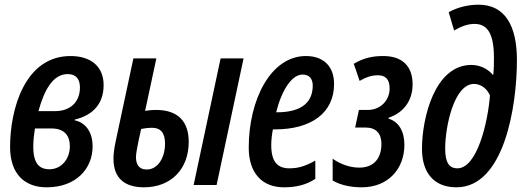

<svg xmlns="http://www.w3.org/2000/svg" viewBox="-20 -789 2231 819"><path d="M179 10C306 10 375 -71 375 -164C375 -230 342 -267 298 -276L299 -279C380 -298 422 -350 422 -426C422 -506 367 -550 281 -550C85 -550 23 -322 23 -162C23 -45 87 10 179 10ZM144 -315C170 -410 208 -473 269 -473C303 -473 321 -453 321 -416C321 -353 279 -315 215 -315ZM191 -67C148 -67 122 -91 122 -163C122 -191 125 -215 129 -241H200C253 -241 278 -212 278 -165C278 -111 242 -67 191 -67Z M594 10C709 10 785 -67 785 -184C785 -270 740 -320 646 -320C627 -320 610 -318 599 -316L647 -540H549L473 -184C467 -155 464 -132 464 -112C464 -26 515 10 594 10ZM806 0H904L1019 -540H921ZM606 -66C570 -66 560 -91 560 -119C560 -135 566 -167 582 -239C598 -242 614 -244 627 -244C666 -244 684 -222 684 -176C684 -119 655 -66 606 -66Z M1191 10C1240 10 1284 1 1325 -26V-104C1282 -80 1253 -71 1214 -71C1163 -71 1137 -100 1137 -170C1137 -192 1140 -216 1144 -237H1152C1309 -237 1405 -308 1405 -431C1405 -508 1358 -550 1285 -550C1135 -550 1041 -364 1041 -159C1041 -52 1097 10 1191 10ZM1158 -310C1182 -406 1225 -471 1271 -471C1300 -471 1314 -452 1314 -424C1314 -357 1272 -310 1161 -310Z M1523 10C1637 10 1705 -70 1705 -171C1705 -229 1681 -270 1637 -283L1638 -287C1701 -308 1740 -359 1740 -429C1740 -506 1697 -550 1615 -550C1572 -550 1533 -543 1489 -517L1514 -444C1542 -460 1566 -468 1592 -468C1625 -468 1642 -450 1642 -412C1642 -361 1603 -320 1549 -320H1511L1495 -245H1539C1584 -245 1607 -220 1607 -175C1607 -114 1575 -74 1513 -74C1476 -74 1436 -86 1399 -112V-19C1431 0 1475 10 1523 10Z M1927 10C2130 10 2185 -334 2185 -533C2185 -678 2135 -769 2021 -769C1980 -769 1933 -759 1894 -737L1917 -659C1948 -677 1976 -687 2004 -687C2061 -687 2087 -643 2087 -541C2087 -521 2087 -494 2084 -470H2082C2065 -491 2032 -512 1991 -512C1834 -512 1780 -285 1780 -154C1780 -52 1831 10 1927 10ZM1931 -71C1895 -71 1879 -97 1879 -155C1879 -250 1917 -431 2002 -431C2032 -431 2058 -410 2070 -382C2061 -266 2015 -71 1931 -71Z"/></svg>

Font: Noto Sans UI Condensed Medium
Style: Italic
Weight: 500
Width: 3
Italic angle: -12°
Designer: Monotype Design Team
Foundry: Monotype Imaging Inc.
Version: Version 1.901